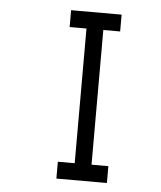

<svg xmlns="http://www.w3.org/2000/svg" viewBox="-48 -667 596 710"><g transform="rotate(5 250.0 -312.5)"><path d="M375 0V-62.5H312.5Q312.5 -62.5 312.5 -562.5H375V-625H187.5V-562.5H250Q250 -562.5 250 -62.5H187.5V0Z"/></g></svg>

Font: UnifontExMono
Style: Regular
Weight: 500
Version: Version 15.0.06